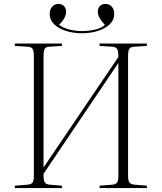

<svg xmlns="http://www.w3.org/2000/svg" viewBox="-20 -950 817 970"><path d="M55 0V-12L120 -17Q139 -19 145 -28.5Q151 -38 151 -63V-666Q151 -692 145 -702.5Q139 -713 119 -714L55 -718V-730H293V-718L229 -714Q211 -713 205.5 -702.5Q200 -692 200 -665V-104L578 -662V-666Q578 -693 571.5 -703Q565 -713 545 -714L483 -718V-730H722V-718L658 -714Q639 -713 633 -703Q627 -693 627 -665V-62Q627 -37 634 -28Q641 -19 660 -17L722 -12V0H483V-12L547 -17Q566 -19 572 -28.5Q578 -38 578 -63V-632L200 -72V-62Q200 -39 206 -29Q212 -19 231 -17L293 -12V0ZM231 -880Q231 -902 243.5 -916Q256 -930 275 -930Q294 -930 304 -918.5Q314 -907 314 -891Q314 -875 304 -857Q294 -839 278 -825Q295 -811 326.5 -802Q358 -793 394 -793Q427 -793 460 -800.5Q493 -808 510 -824Q494 -841 484 -858Q474 -875 474 -891Q474 -907 484 -918.5Q494 -930 513 -930Q533 -930 545 -916Q557 -902 557 -880Q557 -849 534 -827Q511 -805 474 -793.5Q437 -782 394 -782Q351 -782 314 -793.5Q277 -805 254 -827Q231 -849 231 -880Z"/></svg>

Font: Literata 72pt ExtraLight
Style: Regular
Weight: 200
Designer: Latin by Veronika Burian and Jose Scaglione. Greek by Irene Vlachou. Cyrillic by Vera Evstafieva.
Foundry: TypeTogether
Version: Version 3.002